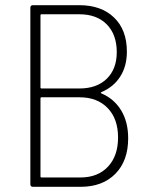

<svg xmlns="http://www.w3.org/2000/svg" viewBox="-20 -720 575 740"><path d="M371 -360Q420 -339 447 -294.5Q474 -250 474 -187Q474 -100 424.5 -50Q375 0 291 0H107Q97 0 97 -10V-690Q97 -700 107 -700H286Q370 -700 419.5 -652.5Q469 -605 469 -521Q469 -465 443.5 -425Q418 -385 371 -365Q366 -363 371 -360ZM136 -661V-383Q136 -379 140 -379H286Q353 -379 391.5 -416.5Q430 -454 430 -519Q430 -587 391.5 -626Q353 -665 286 -665H140Q136 -665 136 -661ZM435 -190Q435 -262 395 -303.5Q355 -345 287 -345H140Q136 -345 136 -341V-40Q136 -36 140 -36H290Q357 -36 396 -77.5Q435 -119 435 -190Z"/></svg>

Font: Barlow Semi Condensed ExLight
Style: Regular
Weight: 275
Width: 4
Designer: Jeremy Tribby
Foundry: Tribby Type
Version: Version 1.408